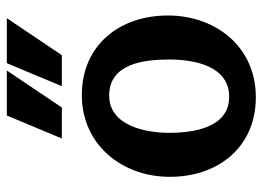

<svg xmlns="http://www.w3.org/2000/svg" viewBox="-126 -650 787 576"><g transform="rotate(-90 268.0 -361.5)"><path d="M210 -735 141 -570H234L345 -735ZM367 -735 298 -570H391L502 -735ZM265 12C416 12 510 -108 510 -252C510 -396 422 -510 271 -510C122 -510 26 -389 26 -246C26 -102 114 12 265 12ZM266 -68C173 -68 158 -176 158 -248C158 -318 179 -428 270 -428C366 -428 378 -323 378 -248C378 -175 360 -68 266 -68Z"/></g></svg>

Font: Rosario
Style: Bold
Weight: 700
Designer: Hector Gatti
Foundry: Omnibus Type
Version: Version 1.100